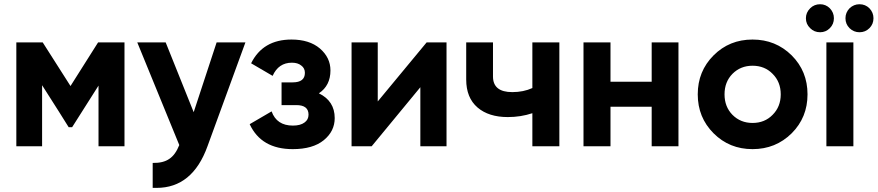

<svg xmlns="http://www.w3.org/2000/svg" viewBox="-20 -704 4224 924"><path d="M579.1 -500Q579.1 -375 579.1 0Q547.9 0 454.1 0Q454.1 -73.2 454.1 -292Q421.9 -242.2 327.1 -91.8Q323.2 -91.8 310.5 -91.8Q279.3 -142.6 182.6 -293.9Q182.6 -220.7 182.6 0Q152.3 0 58.6 0Q58.6 -125 58.6 -500Q90.8 -500 185.5 -500Q219.7 -447.3 319.3 -290Q352.5 -342.8 452.1 -500Q483.4 -500 579.1 -500Z M1022.5 -500Q1057.6 -500 1161.1 -500Q1115.2 -375 978.5 0Q906.2 200.2 733.4 200.2Q723.6 200.2 714.8 200.2Q714.8 160.2 714.8 80.1Q765.6 81.1 794.9 60.5Q824.2 41 842.8 -5.9Q775.4 -170.9 640.6 -500Q674.8 -500 777.3 -500Q811.5 -416 912.1 -164.1Q939.5 -248 1022.5 -500Z M1514.6 -254.9Q1590.8 -217.8 1590.8 -135.7Q1590.8 -72.3 1538.1 -29.3Q1485.4 13.7 1388.7 13.7Q1237.3 13.7 1181.6 -106.4Q1216.8 -127 1287.1 -168Q1311.5 -99.6 1389.6 -99.6Q1425.8 -99.6 1445.3 -114.3Q1464.8 -127.9 1464.8 -152.3Q1464.8 -198.2 1406.2 -198.2Q1382.8 -198.2 1335 -198.2Q1335 -225.6 1335 -307.6Q1348.6 -307.6 1388.7 -307.6Q1447.3 -307.6 1447.3 -353.5Q1447.3 -376 1429.7 -388.7Q1413.1 -402.3 1384.8 -402.3Q1320.3 -402.3 1292 -338.9Q1257.8 -359.4 1188.5 -399.4Q1245.1 -513.7 1382.8 -513.7Q1468.8 -513.7 1519.5 -470.7Q1570.3 -426.8 1570.3 -365.2Q1570.3 -292 1514.6 -254.9Z M2033.2 -500Q2057.6 -500 2128.9 -500Q2128.9 -375 2128.9 0Q2097.7 0 2002.9 0Q2002.9 -71.3 2002.9 -284.2Q1944.3 -212.9 1768.6 0Q1744.1 0 1671.9 0Q1671.9 -125 1671.9 -500Q1704.1 -500 1797.9 -500Q1797.9 -428.7 1797.9 -215.8Q1857.4 -287.1 2033.2 -500Z M2542 -500Q2575.2 -500 2671.9 -500Q2671.9 -375 2671.9 0Q2639.6 0 2542 0Q2542 -40 2542 -159.2Q2486.3 -140.6 2423.8 -140.6Q2332 -140.6 2278.3 -186.5Q2223.6 -233.4 2223.6 -321.3Q2223.6 -380.9 2223.6 -500Q2255.9 -500 2352.5 -500Q2352.5 -459 2352.5 -335.9Q2352.5 -260.7 2445.3 -260.7Q2499 -260.7 2542 -280.3Q2542 -353.5 2542 -500Z M3116.2 -500Q3148.4 -500 3245.1 -500Q3245.1 -375 3245.1 0Q3212.9 0 3116.2 0Q3116.2 -47.9 3116.2 -190.4Q3066.4 -190.4 2918 -190.4Q2918 -142.6 2918 0Q2884.8 0 2788.1 0Q2788.1 -125 2788.1 -500Q2820.3 -500 2918 -500Q2918 -453.1 2918 -310.5Q2966.8 -310.5 3116.2 -310.5Q3116.2 -358.4 3116.2 -500Z M3601.6 13.7Q3490.2 13.7 3414.1 -62.5Q3337.9 -138.7 3337.9 -250Q3337.9 -361.3 3414.1 -437.5Q3490.2 -513.7 3601.6 -513.7Q3712.9 -513.7 3790 -437.5Q3866.2 -361.3 3866.2 -250Q3866.2 -138.7 3790 -62.5Q3712.9 13.7 3601.6 13.7ZM3601.6 -112.3Q3660.2 -112.3 3698.2 -151.4Q3737.3 -190.4 3737.3 -250Q3737.3 -309.6 3698.2 -348.6Q3660.2 -387.7 3601.6 -387.7Q3543.9 -387.7 3504.9 -348.6Q3466.8 -309.6 3466.8 -250Q3466.8 -190.4 3504.9 -151.4Q3543.9 -112.3 3601.6 -112.3Z M3926.8 -548.8Q3898.4 -548.8 3878.9 -568.4Q3858.4 -587.9 3858.4 -616.2Q3858.4 -643.6 3878.9 -664.1Q3898.4 -683.6 3926.8 -683.6Q3954.1 -683.6 3973.6 -664.1Q3993.2 -643.6 3993.2 -616.2Q3993.2 -587.9 3973.6 -568.4Q3954.1 -548.8 3926.8 -548.8ZM4116.2 -548.8Q4088.9 -548.8 4068.4 -568.4Q4048.8 -587.9 4048.8 -616.2Q4048.8 -643.6 4068.4 -664.1Q4088.9 -683.6 4116.2 -683.6Q4144.5 -683.6 4164.1 -664.1Q4183.6 -643.6 4183.6 -616.2Q4183.6 -587.9 4164.1 -568.4Q4144.5 -548.8 4116.2 -548.8ZM3957 0Q3957 -125 3957 -500Q3989.3 -500 4086.9 -500Q4086.9 -375 4086.9 0Q4053.7 0 3957 0Z"/></svg>

Font: LeFont
Style: Regular
Weight: 700
Designer: Leryon MEDIA
Version: Version 1.0